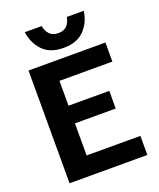

<svg xmlns="http://www.w3.org/2000/svg" viewBox="-155 -946 860 1040"><g transform="rotate(-20 275.0 -426.0)"><path d="M511.7 0H63.3V-650H506.7V-540H201.7V-396.7H436.7V-295H201.7V-110H511.7ZM285 -700Q206.7 -700 165.4 -743.8Q124.2 -787.5 115 -851.7H212.5Q217.5 -823.3 234.6 -804.2Q251.7 -785 285 -785Q319.2 -785 335.8 -804.2Q352.5 -823.3 357.5 -851.7H455Q446.7 -787.5 405 -743.8Q363.3 -700 285 -700Z"/></g></svg>

Font: Familjen Grotesk Variable
Style: Regular
Weight: 400
Designer: Anders Wikstroem, Jonas Baeckman, Matilda Gysing, Kristian Moeller
Foundry: Familjen STHLM AB
Version: Version 2.000